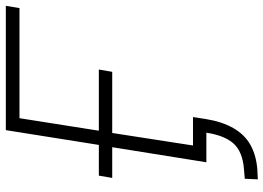

<svg xmlns="http://www.w3.org/2000/svg" viewBox="-146 -600 926 675"><g transform="rotate(-90 317.5 -262.0)"><path d="M25 181 27 135 63 132Q122 127 150.5 96Q179 65 189 0H85L138 -331H30L38 -378H146L198 -705H635L627 -657H240L196 -378H411L403 -331H188L144 -47H244L237 -2Q228 55 205 95Q182 135 146 155Q110 175 62 179Z"/></g></svg>

Font: Nunito Sans 7pt ExtraLight
Style: Italic
Weight: 250
Italic angle: -9°
Designer: Vernon Adams
Foundry: Vernon Adams
Version: Version 3.101;gftools[0.9.27]